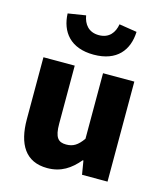

<svg xmlns="http://www.w3.org/2000/svg" viewBox="-125 -946 905 1055"><g transform="rotate(15 327.0 -419.0)"><path d="M243 14C321 14 374 -22 421 -78H425L438 0H583V-569H405V-196C375 -154 350 -138 310 -138C265 -138 244 -160 244 -239V-569H66V-217C66 -75 119 14 243 14ZM328 -654C461 -654 520 -732 524 -836L423 -852C415 -804 387 -765 328 -765C269 -765 241 -804 233 -852L132 -836C136 -732 196 -654 328 -654Z"/></g></svg>

Font: Noto Sans CJK JP Black
Style: Regular
Weight: 900
Designer: Ryoko NISHIZUKA (kana & ideographs); Paul D. Hunt (Latin, Greek & Cyrillic); Wenlong ZHANG (bopomofo); Sandoll Communica
Foundry: Adobe Systems Incorporated
Version: Version 1.004;PS 1.004;hotconv 1.0.82;makeotf.lib2.5.63406